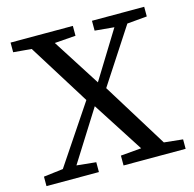

<svg xmlns="http://www.w3.org/2000/svg" viewBox="-106 -833 950 941"><g transform="rotate(-15 369.5 -362.5)"><path d="M282 0H16V-48L115 -60L314 -357L120 -668L28 -676V-686V-725H344V-685V-675L237 -667L391 -426L539 -666L441 -675V-725H706V-676L605 -667L423 -388L627 -58L722 -48V0H407V-50L512 -59L346 -317L184 -60L282 -50Z"/></g></svg>

Font: Early Summer Mincho Screen
Style: Regular
Weight: 400
Designer: GuiWonder
Version: Version 1.002